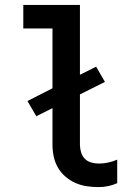

<svg xmlns="http://www.w3.org/2000/svg" viewBox="-20 -755 540 783"><path d="M382 8Q358 8 334 4.5Q310 1 287.5 -9Q265 -19 246.5 -35Q228 -51 216 -72Q204 -93 199 -117Q194 -141 194 -165V-314L128 -281L92 -343L194 -395V-639H75V-735H306V-450L372 -483L408 -421L306 -370V-165Q306 -150 310.5 -134.5Q315 -119 325.5 -108Q336 -97 351.5 -92.5Q367 -88 382 -88Q402 -88 421 -92Q440 -96 458 -104V-8Q440 0 421 4Q402 8 382 8Z"/></svg>

Font: Iosevka Gothic
Style: Bold
Weight: 700
Monospace: yes
Designer: Belleve Invis
Foundry: Belleve Invis
Version: Version 15.5.1; ttfautohint (v1.8.4)